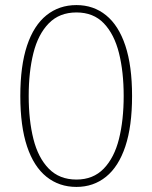

<svg xmlns="http://www.w3.org/2000/svg" viewBox="-20 -725 600 756"><path d="M281 11Q213 11 163 -29Q113 -69 86.5 -148.5Q60 -228 60 -347Q60 -466 86.5 -545.5Q113 -625 163 -665Q213 -705 281 -705Q348 -705 397.5 -665Q447 -625 473.5 -545.5Q500 -466 500 -347Q500 -228 473.5 -148.5Q447 -69 397.5 -29Q348 11 281 11ZM281 -18Q347 -18 388.5 -61Q430 -104 448.5 -178Q467 -252 467 -347Q467 -442 448.5 -516Q430 -590 389 -633Q348 -676 281 -676Q214 -676 172 -633Q130 -590 111.5 -516Q93 -442 93 -347Q93 -252 111.5 -178Q130 -104 172 -61Q214 -18 281 -18Z"/></svg>

Font: Murecho Thin ExtraLight
Style: Regular
Weight: 250
Version: Version 1.010